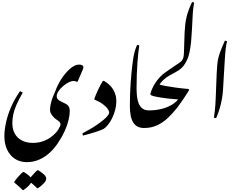

<svg xmlns="http://www.w3.org/2000/svg" viewBox="-20 -1316 2448 1974"><path d="M213 638Q194 619 179.5 606Q165 593 152.5 582Q140 571 127 561V552Q133 542 145.5 527Q158 512 172 496Q186 480 198.5 468Q211 456 217 453H226Q251 468 268 481.5Q285 495 294 508Q313 485 334.5 462.5Q356 440 365 434H373Q414 460 434.5 480Q455 500 455 521Q455 542 432 567Q409 592 371 619H362Q344 601 328.5 587.5Q313 574 299 562Q283 595 221 638Z M257 351Q185 351 133 316.5Q81 282 53 222Q25 162 25 86Q25 25 40.5 -50.5Q56 -126 91.5 -210Q127 -294 186 -379L214 -364Q173 -293 149.5 -239Q126 -185 116.5 -140Q107 -95 107 -50Q107 -1 122 36.5Q137 74 165 100Q193 126 231.5 139.5Q270 153 319 153Q375 153 421.5 136.5Q468 120 503 94Q538 68 560.5 41.5Q583 15 590 -5Q606 -29 601 -47Q596 -65 563 -85Q526 -109 500 -156Q493 -172 494.5 -198Q496 -224 503.5 -255.5Q511 -287 523.5 -319.5Q536 -352 550 -382Q560 -411 575.5 -442Q591 -473 610.5 -503.5Q630 -534 652.5 -560.5Q675 -587 698 -607.5Q721 -628 745 -640Q769 -652 791 -652Q837 -652 837 -624Q837 -620 835.5 -614.5Q834 -609 832 -602L778 -477L767 -475Q764 -479 755.5 -481Q747 -483 736 -483Q712 -483 682.5 -467.5Q653 -452 625.5 -428Q598 -404 580.5 -377Q563 -350 563 -327Q563 -311 570 -301Q577 -291 589 -283Q601 -275 617 -267.5Q633 -260 651 -251Q675 -240 686 -222Q697 -204 697 -172Q697 -135 685 -83.5Q673 -32 648 25.5Q623 83 586 138Q546 203 494.5 251Q443 299 383 325Q323 351 257 351Z M832 78 828 55Q865 35 903.5 13Q942 -9 977.5 -33.5Q1013 -58 1041 -81Q1069 -104 1085.5 -124.5Q1102 -145 1102 -160Q1102 -174 1087.5 -196Q1073 -218 1039.5 -243.5Q1006 -269 948 -294Q953 -311 964 -337.5Q975 -364 989 -393.5Q1003 -423 1016 -447.5Q1029 -472 1038 -484H1050Q1084 -465 1112.5 -435.5Q1141 -406 1158.5 -365.5Q1176 -325 1176 -274Q1176 -230 1164 -185Q1152 -140 1132 -99.5Q1112 -59 1088 -30Q1064 -1 1040 12Q1015 24 961 41.5Q907 59 832 78Z M1462 0Q1385 0 1350 -56Q1315 -112 1315 -228Q1315 -291 1317.5 -352Q1320 -413 1323.5 -467.5Q1327 -522 1332 -568.5Q1337 -615 1341 -650Q1345 -689 1351 -723Q1357 -757 1366 -789.5Q1375 -822 1390 -855L1412 -849Q1407 -818 1402 -773Q1397 -728 1393 -671Q1389 -614 1386.5 -548.5Q1384 -483 1384 -411Q1384 -367 1388.5 -326Q1393 -285 1406 -252.5Q1419 -220 1444.5 -200.5Q1470 -181 1511 -181Q1534 -181 1544 -163.5Q1554 -146 1554 -111Q1554 -73 1540.5 -48.5Q1527 -24 1506 -12Q1485 0 1462 0Z M1461 0Q1441 0 1429.5 -18Q1418 -36 1418 -72Q1418 -105 1428 -126.5Q1438 -148 1454 -161Q1467 -171 1481.5 -176Q1496 -181 1511 -181Q1572 -181 1629 -193.5Q1686 -206 1733 -231Q1780 -256 1812 -294Q1797 -295 1768 -297Q1739 -299 1703.5 -303.5Q1668 -308 1633 -313Q1598 -318 1571 -324.5Q1544 -331 1532 -338L1525 -349Q1531 -371 1539 -391.5Q1547 -412 1556.5 -429Q1566 -446 1576 -456Q1586 -466 1594 -466Q1601 -466 1608.5 -462.5Q1616 -459 1616 -451V-447Q1649 -438 1694 -430Q1739 -422 1783 -416Q1827 -410 1855 -407L1921 -401L1922 -385Q1893 -339 1863.5 -295Q1834 -251 1803 -210Q1759 -155 1709 -106.5Q1659 -58 1598 -29Q1537 0 1461 0Z M1568 -398Q1553 -398 1553 -412Q1553 -420 1562.5 -438.5Q1572 -457 1589 -481Q1606 -505 1630 -529.5Q1654 -554 1683 -574Q1711 -594 1745 -617Q1779 -640 1820 -668Q1837 -679 1847.5 -690.5Q1858 -702 1864 -720.5Q1870 -739 1871 -771L1878 -983Q1880 -1026 1884.5 -1063.5Q1889 -1101 1897 -1137Q1905 -1173 1919.5 -1211.5Q1934 -1250 1955 -1296L1977 -1288Q1972 -1269 1967 -1229.5Q1962 -1190 1960 -1139Q1958 -1095 1956 -1061Q1954 -1027 1952.5 -998Q1951 -969 1948.5 -940.5Q1946 -912 1944 -880Q1938 -822 1926 -768.5Q1914 -715 1888 -671Q1872 -641 1846.5 -616.5Q1821 -592 1783 -573Q1746 -554 1717.5 -537Q1689 -520 1671 -504Q1633 -472 1610 -429Q1603 -415 1592.5 -406.5Q1582 -398 1568 -398Z M2202 -101 2179 -106Q2183 -128 2189 -179Q2195 -230 2198 -312L2208 -567Q2211 -616 2214 -652Q2217 -688 2225.5 -722.5Q2234 -757 2250 -798.5Q2266 -840 2293 -899L2315 -891Q2307 -870 2301 -819.5Q2295 -769 2290 -683L2273 -396Q2269 -324 2251.5 -249.5Q2234 -175 2202 -101Z"/></svg>

Font: Noto Nastaliq Urdu Medium
Style: Regular
Weight: 500
Designer: Monotype Design Team (Patrick Giasson: type design, Kamal Mansour: OpenType code, Glenda Bellarosa). Updated by Simon Co
Foundry: Monotype Imaging Inc., Simon Cozens
Version: Version 3.007